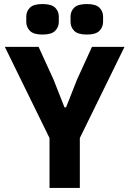

<svg xmlns="http://www.w3.org/2000/svg" viewBox="-20 -930 640 950"><path d="M225 0V-247L4 -698H171L245 -536L299 -399H307L361 -536L435 -698H596L375 -247V0ZM190 -759Q146 -759 128 -777.5Q110 -796 110 -822V-848Q110 -874 128 -892Q146 -910 190 -910Q235 -910 253 -892Q271 -874 271 -848V-822Q271 -796 253 -777.5Q235 -759 190 -759ZM410 -759Q365 -759 347 -777.5Q329 -796 329 -822V-848Q329 -874 347 -892Q365 -910 410 -910Q454 -910 472 -892Q490 -874 490 -848V-822Q490 -796 472 -777.5Q454 -759 410 -759Z"/></svg>

Font: Lilex
Style: Regular
Weight: 400
Monospace: yes
Designer: Mike Abbink, Paul van der Laan, Pieter van Rosmalen, Mikhael Khrustik
Foundry: Mikhael Khrustik
Version: Version 2.510